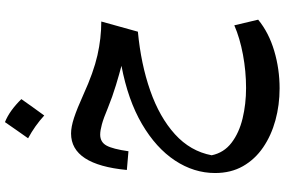

<svg xmlns="http://www.w3.org/2000/svg" viewBox="-205 -576 1136 766"><g transform="rotate(-90 363.0 -193.0)"><path d="M67.9 -254.9Q88.9 -477.5 213.4 -477.5Q239.7 -477.5 276.1 -465.6Q312.5 -453.6 368.7 -428.2Q457.5 -387.7 525.4 -372.3Q593.3 -356.9 660.2 -356.9L619.6 -210.9Q490.2 -198.7 384.3 -161.6Q278.3 -124.5 210.4 -63Q142.6 -1.5 126.5 83.5Q136.7 132.3 176.3 162.6Q215.8 192.9 273.4 206.8Q331.1 220.7 395 220.7Q461.4 220.7 528.1 208.3Q594.7 195.8 645 173.8L667.5 269Q615.7 311.5 543.2 333Q470.7 354.5 393.6 354.5Q327.1 354.5 266.4 337.9Q205.6 321.3 158 288.8Q110.4 256.3 83 208.3Q55.7 160.2 55.7 97.2Q55.7 12.7 105.7 -63Q155.8 -138.7 251.2 -194.6Q346.7 -250.5 483.4 -276.4Q451.7 -284.7 405.8 -298.6Q359.9 -312.5 315.4 -330.6Q274.9 -347.7 250 -354.5Q225.1 -361.3 209 -361.3Q179.2 -361.3 165.3 -336.2Q151.4 -311 142.6 -248.5ZM258.8 -741.2Q282.2 -731.9 305.2 -715.3Q328.1 -698.7 350.6 -675.8Q335 -653.3 318.6 -630.6Q302.2 -607.9 285.2 -584.5Q244.1 -622.1 194.3 -648.9Q210.9 -672.4 226.8 -695.1Q242.7 -717.8 258.8 -741.2Z"/></g></svg>

Font: Pinar-DS1-FD SemiBold
Style: Regular
Weight: 600
Designer: Amin Abedi
Version: Version 3.000